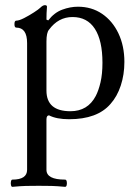

<svg xmlns="http://www.w3.org/2000/svg" viewBox="-20 -451 529 744"><path d="M28 273Q24 273 22.5 266Q21 259 22.5 252Q24 245 28 245Q85 245 85 207V-284Q85 -344 43 -344Q36 -344 36 -357.5Q36 -371 43 -371Q54 -371 73.5 -381Q93 -391 111.5 -403Q130 -415 136 -421Q146 -431 154 -431Q162 -431 162 -425Q161 -412 160.5 -400Q160 -388 160 -375L167 -372Q190 -402 221 -413.5Q252 -425 282 -425Q335 -425 375.5 -397.5Q416 -370 439 -321.5Q462 -273 462 -211Q462 -162 448 -119.5Q434 -77 408 -48Q357 11 248 11Q199 11 170 -4Q160 -4 160 12V207Q160 245 232 245Q237 245 238.5 252Q240 259 238.5 266Q237 273 232 273Q200 270 179.5 269.5Q159 269 130 269Q101 269 80.5 269.5Q60 270 28 273ZM253 -20Q320 -20 351 -79Q362 -100 369.5 -132Q377 -164 377 -208Q377 -294 347.5 -339.5Q318 -385 261 -385Q206 -385 170 -336Q160 -325 160 -290V-100Q160 -20 253 -20Z"/></svg>

Font: Junicode
Style: Regular
Weight: 400
Designer: Peter S. Baker
Version: Version 2.100; ttfautohint (v1.8.4)